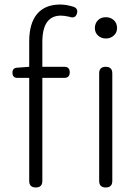

<svg xmlns="http://www.w3.org/2000/svg" viewBox="-20 -828 615 848"><path d="M138 0Q109 0 109 -29V-484H57Q35 -484 35 -507Q35 -528 56 -529L109 -533V-645Q109 -725 144 -766.5Q179 -808 246 -808Q273 -808 305 -798Q326 -790 320 -769Q313 -744 286 -754Q264 -759 249 -759Q167 -759 167 -642V-533H264Q288 -533 288 -509Q288 -484 264 -484H227H167V-29Q167 0 138 0ZM447 0Q418 0 418 -29V-504Q418 -533 447 -533Q476 -533 476 -504V-266V-29Q476 0 447 0ZM448 -658Q427 -658 413 -671Q399 -684 399 -704Q399 -725 413 -739Q426 -752 448 -752Q468 -752 482.5 -739Q497 -726 497 -704Q497 -684 482.5 -671Q468 -658 448 -658Z"/></svg>

Font: GenSenRounded TW L
Style: Regular
Weight: 300
Version: Version 1.501;PS 1;hotconv 16.6.51;makeotf.lib2.5.65220